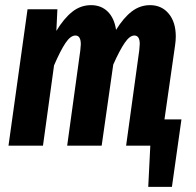

<svg xmlns="http://www.w3.org/2000/svg" viewBox="-20 -566 760 746"><path d="M685 -102 648 160H556L564 0H470L521 -370Q523 -390 523 -395Q523 -428 502 -428Q484 -428 464.5 -399.5Q445 -371 420 -315L375 0H241L292 -370Q294 -388 294 -394Q294 -428 273 -428Q254 -428 234.5 -399Q215 -370 190 -312L147 0H13L87 -530H203L199 -446Q228 -494 260.5 -520Q293 -546 334 -546Q373 -546 398.5 -521Q424 -496 431 -450Q460 -497 492 -521.5Q524 -546 563 -546Q608 -546 635.5 -513Q663 -480 663 -424Q663 -408 660 -388L619 -102Z"/></svg>

Font: Fira Sans Extra Condensed SemiBold
Style: Italic
Weight: 600
Width: 3
Italic angle: -8°
Designer: Carrois Corporate & Edenspiekermann AG
Foundry: Carrois Corporate GbR & Edenspiekermann AG
Version: Version 4.203